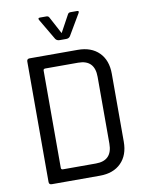

<svg xmlns="http://www.w3.org/2000/svg" viewBox="-92 -901 739 966"><g transform="rotate(-10 278.0 -418.0)"><path d="M258 -707Q244 -707 237 -717L174 -824Q167 -836 180 -836H213Q223 -836 227 -828L274 -740L322 -828Q326 -836 336 -836H370Q382 -836 375 -824L312 -717Q305 -707 292 -707ZM162 -64H330Q414 -64 414 -151V-492Q414 -579 330 -579H162Q152 -579 152 -570V-73Q152 -64 162 -64ZM79 -14V-629Q79 -643 93 -643H339Q408 -643 447.5 -603.5Q487 -564 487 -495V-148Q487 -79 447.5 -39.5Q408 0 339 0H93Q79 0 79 -14Z"/></g></svg>

Font: Rajdhani Medium
Style: Regular
Weight: 500
Designer: Satya Rajpurohit, Jyotish Sonowal
Foundry: Indian Type Foundry
Version: Version 1.201 February 1, 2022